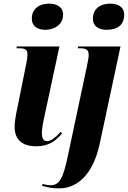

<svg xmlns="http://www.w3.org/2000/svg" viewBox="-20 -790 699 1050"><path d="M227 -627C277 -627 325 -655 325 -710C325 -754 288 -770 249 -770C201 -770 154 -748 154 -687C154 -646 187 -627 227 -627ZM562 -627C625 -627 659 -655 659 -710C659 -754 622 -770 583 -770C535 -770 488 -748 488 -687C488 -646 521 -627 562 -627ZM178 10C249 10 287 -22 319 -60L312 -69C291 -46 262 -18 238 -18C216 -18 210 -35 209 -58C209 -81 213 -110 222 -149L305 -536H72L70 -526H83C121 -526 130 -517 130 -493C130 -475 127 -455 122 -434L77 -210C64 -150 60 -118 60 -96C60 -25 103 10 178 10ZM305 240C399 240 489 169 526 -7L639 -536H407L405 -526H416C455 -526 465 -516 465 -488C465 -473 460 -454 456 -431L354 49C327 180 308 223 257 223C244 223 222 219 213 216L210 226C243 236 266 240 305 240Z"/></svg>

Font: Noto Serif Display Condensed ExtraBold
Style: Italic
Weight: 800
Width: 3
Italic angle: -12°
Designer: Monotype Design Team
Foundry: Monotype Imaging Inc.
Version: Version 2.009